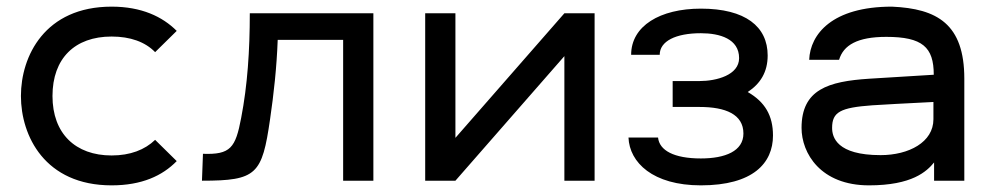

<svg xmlns="http://www.w3.org/2000/svg" viewBox="-20 -544 2988 578"><path d="M316 14C407 14 469 -15 512 -59L447 -123C416 -93 372 -76 316 -76C207 -76 138 -142 138 -255C138 -368 205 -434 316 -434C372 -434 417 -418 447 -387L512 -451C469 -494 406 -524 316 -524C115 -524 43 -375 43 -255C43 -135 115 14 316 14Z M1104 -504H732C732 -392 725 -287 706 -189C689 -99 674 -78 591 -81L588 0C753 0 769 -19 793 -185C804 -260 813 -341 816 -424H1013V0H1104Z M1351 -129V-504H1260V0H1351L1679 -375V0H1770V-504H1679Z M2090 14C2247 14 2307 -53 2307 -136C2307 -196 2283 -237 2231 -267C2269 -292 2291 -327 2291 -377C2291 -464 2224 -518 2090 -518C1967 -518 1880 -466 1880 -379H1966C1966 -420 2014 -444 2090 -444C2147 -444 2205 -427 2205 -369C2205 -318 2137 -300 2086 -300H2005V-222H2086C2164 -222 2218 -200 2218 -142C2218 -89 2163 -67 2090 -67C2009 -67 1965 -91 1961 -130H1872C1875 -55 1945 14 2090 14Z M2596 14C2726 14 2770 -28 2792 -55V0H2883V-307C2883 -472 2801 -518 2665 -524C2485 -524 2419 -441 2416 -364H2506C2519 -408 2561 -433 2648 -433C2757 -433 2791 -402 2791 -319L2596 -307C2474 -299 2393 -275 2393 -159C2393 -83 2450 14 2596 14ZM2631 -77C2499 -77 2485 -131 2485 -159C2485 -207 2510 -220 2606 -227C2624 -228 2721 -234 2790 -237V-185C2790 -116 2716 -77 2631 -77Z"/></svg>

Font: Hibana SubMedium
Style: Regular
Weight: 500
Width: 6
Designer: pygmalion
Foundry: ybstudio
Version: Version 0.930;hotconv 1.0.109;makeotfexe 2.5.65596